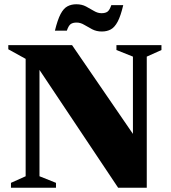

<svg xmlns="http://www.w3.org/2000/svg" viewBox="-20 -882 801 902"><path d="M100.5 -54V-605.5L19 -650.5V-670H318.5L604.5 -253V-616L527 -647V-670H738.5V-647L669.5 -616V0H535L165.5 -553.5V-54L243 -23V0H31.5V-23ZM559 -858Q547 -807 532.8 -780.2Q518.5 -753.5 500.5 -743.8Q482.5 -734 458.5 -734Q433 -734 413 -744.5Q393 -755 375.5 -765.5Q358 -776 340 -776Q322 -776 312 -768.8Q302 -761.5 294 -738H238Q250.5 -789 264.5 -815.8Q278.5 -842.5 296.8 -852.2Q315 -862 338.5 -862Q364.5 -862 384.2 -851.5Q404 -841 421.5 -830.5Q439 -820 457 -820Q475 -820 485 -827.2Q495 -834.5 503 -858Z"/></svg>

Font: Newsreader 16pt ExtraBold
Style: Regular
Weight: 800
Designer: Hugues Gentile
Foundry: Production Type
Version: Version 1.003; ttfautohint (v1.8.3)